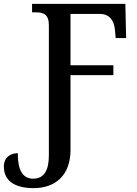

<svg xmlns="http://www.w3.org/2000/svg" viewBox="-26 -734 710 994"><path d="M148 240C263 240 339 171 339 43V-345H561V-396H339V-662H490C541 -662 564 -628 569 -581L573 -537H627L623 -714H140V-670H162C198 -670 227 -660 227 -604V70C227 145 204 191 146 191C88 191 66 141 66 59C35 59 -6 75 -6 129C-6 201 49 240 148 240Z"/></svg>

Font: Noto Serif SemiCondensed Medium
Style: Regular
Weight: 500
Width: 4
Designer: Monotype Design Team
Foundry: Monotype Imaging Inc.
Version: Version 2.014